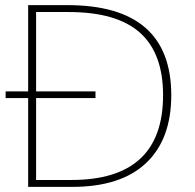

<svg xmlns="http://www.w3.org/2000/svg" viewBox="-20 -730 760 750"><path d="M90 0V-710H243Q649 -710 649 -358Q649 -186 550.5 -93Q452 0 262 0ZM121 -27H259Q617 -27 617 -358Q617 -522 526.5 -602.5Q436 -683 248 -683H121ZM2 -347V-373H353V-347Z"/></svg>

Font: Livvic Thin
Style: Regular
Weight: 250
Designer: Jacques Le Bailly, Baron von Fonthausen
Version: Version 1.001; ttfautohint (v1.8.2)